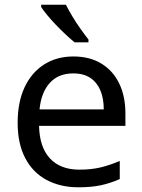

<svg xmlns="http://www.w3.org/2000/svg" viewBox="-20 -786 604 816"><path d="M292 -546Q361 -546 410.5 -516Q460 -486 486.5 -431.5Q513 -377 513 -304V-251H146Q148 -160 192.5 -112.5Q237 -65 317 -65Q368 -65 407.5 -74.5Q447 -84 489 -102V-25Q448 -7 408 1.5Q368 10 313 10Q237 10 178.5 -21Q120 -52 87.5 -113.5Q55 -175 55 -264Q55 -352 84.5 -415Q114 -478 167.5 -512Q221 -546 292 -546ZM291 -474Q228 -474 191.5 -433.5Q155 -393 148 -321H421Q421 -367 407 -401Q393 -435 364.5 -454.5Q336 -474 291 -474ZM260 -766Q271 -744 287.5 -716.5Q304 -689 322.5 -663Q341 -637 356 -618V-606H297Q280 -620 259 -639.5Q238 -659 217.5 -680.5Q197 -702 180.5 -722Q164 -742 155 -756V-766Z"/></svg>

Font: Noto Sans Khmer
Style: Regular
Weight: 400
Designer: Danh Hong and the Monotype Design Team
Foundry: Monotype Imaging Inc.
Version: Version 2.003